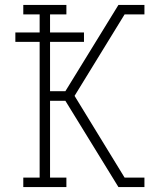

<svg xmlns="http://www.w3.org/2000/svg" viewBox="-20 -755 640 775"><path d="M74 0V-38H140V-586H42V-624H140V-697H74V-735H248V-697H182V-624H319V-586H182V-387H244L458 -735H563V-697H483L281 -368L483 -38H563V0H458L244 -348H182V-38H248V0Z"/></svg>

Font: Iosevka Curly Slab XLtEx
Style: Regular
Weight: 200
Width: 7
Monospace: yes
Designer: Belleve Invis
Foundry: Belleve Invis
Version: Version 11.1.0; ttfautohint (v1.8.3)